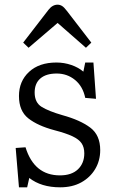

<svg xmlns="http://www.w3.org/2000/svg" viewBox="-20 -786 484 820"><path d="M61 14 47 -154 89 -157Q126 -37 236 -37Q286 -37 313 -63Q340 -89 340 -131Q340 -157 328.5 -174Q317 -191 289.5 -204Q262 -217 212 -230Q141 -249 101 -280.5Q61 -312 61 -376Q61 -439 104 -479Q147 -519 221 -519Q254 -519 284.5 -508.5Q315 -498 336 -480L344 -519H379L390 -364L344 -368Q334 -417 300.5 -444.5Q267 -472 222 -472Q177 -472 152.5 -451Q128 -430 128 -391Q128 -348 158 -329.5Q188 -311 247 -294Q323 -273 365.5 -241Q408 -209 408 -145Q408 -100 386.5 -64Q365 -28 327 -7Q289 14 237 14Q156 14 105 -26L96 14ZM102 -582 79 -604 187 -744Q204 -766 226 -766Q236 -766 245 -760.5Q254 -755 266 -739L370 -604L347 -582L226 -688Z"/></svg>

Font: Literata 12pt Light
Style: Regular
Weight: 300
Designer: Latin by Veronika Burian and Jose Scaglione. Greek by Irene Vlachou. Cyrillic by Vera Evstafieva.
Foundry: TypeTogether
Version: Version 3.002